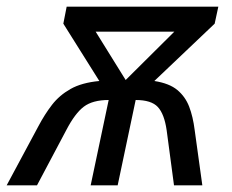

<svg xmlns="http://www.w3.org/2000/svg" viewBox="-74 -556 695 576"><path d="M-54 0 41 -177Q60 -213 82 -241.5Q104 -270 137.5 -289Q171 -308 224 -313L116 -485L126 -536H581L570 -485L389 -313Q434 -306 458 -286Q482 -266 493.5 -236Q505 -206 510 -166L533 0H448L426 -165Q419 -214 399.5 -235Q380 -256 333 -256L279 0H198L252 -256Q204 -256 177.5 -236Q151 -216 125 -166L37 0ZM303 -316 449 -461H213Z"/></svg>

Font: Noto Sans IKEA
Style: Italic
Weight: 400
Italic angle: -12°
Designer: Monotype Design Team
Foundry: Monotype Imaging Inc.
Version: Version 2.001